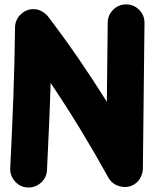

<svg xmlns="http://www.w3.org/2000/svg" viewBox="-20 -768 698 872"><path d="M105.5 83.5Q71.3 82 48.1 55.9Q24.9 29.8 26.4 -4.4Q34.7 -167 40.5 -323Q46.4 -479 48.3 -643.6Q48.8 -679.7 76.2 -704.6Q103.5 -729.5 139.2 -726.1Q157.2 -724.6 173.6 -714.4Q189.9 -704.1 198.2 -692.9Q269.5 -599.6 336.4 -502.2Q403.3 -404.8 465.3 -305.7L469.2 -665.5Q469.7 -700.2 494.6 -724.4Q519.5 -748.5 553.7 -748Q588.4 -747.6 612.5 -722.9Q636.7 -698.2 636.2 -663.6L628.9 -1Q628.4 18.1 618.9 37.1Q609.4 56.2 591.8 67.9Q562 87.4 525.9 78.6Q489.7 69.8 472.2 38.6Q412.6 -69.3 346.9 -177.5Q281.2 -285.6 210 -391.1Q207 -293.5 202.6 -194.8Q198.2 -96.2 193.4 4.4Q191.9 38.6 166 61.8Q140.1 85 105.5 83.5Z"/></svg>

Font: Mikhak Black
Style: Regular
Weight: 900
Designer: Amin Abedi
Version: Version 3.3